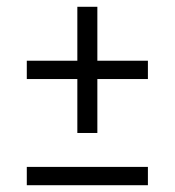

<svg xmlns="http://www.w3.org/2000/svg" viewBox="-20 -546 515 566"><path d="M208 -154V-313H59V-367H208V-526H267V-367H416V-313H267V-154ZM59 0V-54H416V0Z"/></svg>

Font: Iosevka QP Light
Style: Regular
Weight: 300
Designer: Belleve Invis
Foundry: Belleve Invis
Version: Version 20.0.0; ttfautohint (v1.8.4)